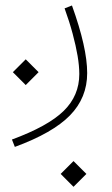

<svg xmlns="http://www.w3.org/2000/svg" viewBox="-20 -286 415 714"><path d="M27.8 -17.6 75.7 30.3 123.5 -17.6 75.7 -65.4ZM205.6 360.8 253.4 408.7 301.3 360.8 253.4 313ZM220.2 -254.9Q238.3 -205.1 250.2 -160.4Q262.2 -115.7 268.6 -78.1Q274.9 -40.5 274.9 -10.7Q274.9 69.8 216.6 126.7Q158.2 183.6 24.4 232.9L35.2 260.3Q176.3 208.5 240.2 143.1Q304.2 77.6 304.2 -14.2Q304.2 -62 290 -124.5Q275.9 -187 247.6 -265.6Z"/></svg>

Font: Estedad-FD VF
Style: Regular
Weight: 100
Designer: Amin Abedi
Version: Version 7.3